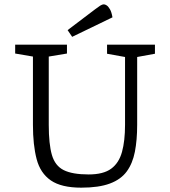

<svg xmlns="http://www.w3.org/2000/svg" viewBox="-20 -854 784 886"><path d="M355 12Q263 12 214.5 -21.5Q166 -55 149 -120Q132 -185 132 -278V-593L50 -607V-648H289V-607L205 -593V-278Q205 -189 219.5 -139Q234 -89 274 -69Q314 -49 389 -49Q457 -49 493 -75.5Q529 -102 543 -153Q557 -204 557 -278V-591L474 -606V-648H695V-606L613 -591V-278Q613 -208 602.5 -154Q592 -100 565 -63Q538 -26 487 -7Q436 12 355 12ZM313 -684 292 -715 420 -812Q433 -822 442.5 -828Q452 -834 459 -834Q465 -834 472.5 -829Q480 -824 487.5 -811Q495 -798 499 -774Z"/></svg>

Font: Faustina Light Light
Style: Regular
Weight: 300
Version: Version 1.200